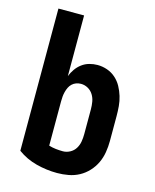

<svg xmlns="http://www.w3.org/2000/svg" viewBox="-112 -812 724 896"><g transform="rotate(15 250.0 -363.5)"><path d="M250 8Q199 8 149 -5Q99 -18 58 -48V-735H182V-442Q189 -460 200.5 -476.5Q212 -493 228 -505Q244 -517 263.5 -522.5Q283 -528 303 -528Q327 -528 350 -520Q373 -512 391 -496Q409 -480 420.5 -459Q432 -438 439 -415Q446 -392 448 -368Q450 -344 450 -320V-200Q450 -173 445.5 -145.5Q441 -118 429.5 -93.5Q418 -69 399 -48.5Q380 -28 356 -15Q332 -2 304.5 3Q277 8 250 8ZM250 -97Q268 -97 284.5 -106Q301 -115 310.5 -130.5Q320 -146 323 -164Q326 -182 326 -200V-320Q326 -338 323 -356Q320 -374 310.5 -389.5Q301 -405 285 -414Q269 -423 251 -423Q239 -423 228 -419Q217 -415 208.5 -407Q200 -399 195 -388.5Q190 -378 187 -366.5Q184 -355 183 -343.5Q182 -332 182 -320V-106Q198 -101 215.5 -99Q233 -97 250 -97Z"/></g></svg>

Font: Iosevka SS18 Extrabold
Style: Regular
Weight: 800
Monospace: yes
Designer: Belleve Invis
Foundry: Belleve Invis
Version: Version 25.1.1; ttfautohint (v1.8.4)